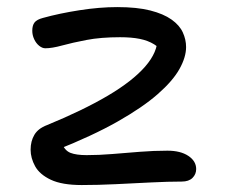

<svg xmlns="http://www.w3.org/2000/svg" viewBox="-20 -522 647 552"><path d="M215 10Q158.4 10 126.2 -5.2Q94 -20.4 81 -44Q68 -67.6 68 -91.6Q68 -116.2 78.9 -134.5Q89.8 -152.8 114.8 -162.2Q218.6 -204.8 289.8 -246.8Q361 -288.8 397.4 -330.7Q433.8 -372.6 432.6 -412.6L454.6 -364.8Q440.6 -383.8 423.1 -394.6Q405.6 -405.4 381.9 -410.2Q358.2 -415 325.2 -415Q269.8 -415 228.7 -407.1Q187.6 -399.2 158.5 -391.2Q129.4 -383.2 110.2 -383.2Q101.6 -383.2 92.7 -390.3Q83.8 -397.4 78.3 -409.2Q72.8 -421 72.8 -433.6Q72.8 -449 79.3 -457.4Q85.8 -465.8 103.2 -470.4Q150.8 -483.6 208.6 -492.6Q266.4 -501.6 317 -501.6Q374 -501.6 412 -491.9Q450 -482.2 473 -465.9Q496 -449.6 505.5 -429Q515 -408.4 515 -386.8Q515 -357.6 495.9 -323.5Q476.8 -289.4 433.5 -251.4Q390.2 -213.4 317.9 -172.4Q245.6 -131.4 139 -89.2L157.4 -111.2Q166 -89 182.7 -82.5Q199.4 -76 229 -76Q264.6 -76 303.1 -79.2Q341.6 -82.4 382 -85.6Q422.4 -88.8 461.4 -88.8Q499 -88.8 521.5 -73.8Q544 -58.8 544 -36Q544 -21 533.4 -10.5Q522.8 0 502.4 0Q464 0 414.2 2.5Q364.4 5 312.9 7.5Q261.4 10 215 10Z"/></svg>

Font: Shantell Sans Light
Style: Regular
Weight: 300
Designer: Stephen Nixon, Anya Danilova, Shantell Martin
Foundry: Arrow Type
Version: Version 1.011;[c5ecc13dd]